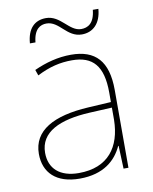

<svg xmlns="http://www.w3.org/2000/svg" viewBox="-82 -778 676 850"><g transform="rotate(-10 255.5 -353.0)"><path d="M94 -618H119C125 -678 154 -692 181 -692C239 -692 260 -617 328 -617C378 -617 414 -651 419 -716H394C388 -655 358 -641 329 -641C275 -641 249 -716 183 -716C132 -716 99 -684 94 -618ZM264 -537C205 -537 150 -522 97 -498L106 -472C163 -501 211 -512 264 -512C357 -512 402 -463 402 -343V-300L299 -294C142 -285 48 -234 48 -129C48 -45 102 10 208 10C316 10 372 -42 400 -103H402L406 0H428V-350C428 -480 373 -537 264 -537ZM301 -270 402 -275V-220C400 -99 341 -15 208 -15C123 -15 76 -58 76 -129C76 -222 165 -263 301 -270Z"/></g></svg>

Font: Noto Sans Gurmukhi Thin
Style: Regular
Weight: 100
Designer: Jelle Bosma - Monotype Design Team
Foundry: Monotype Imaging Inc.
Version: Version 2.004